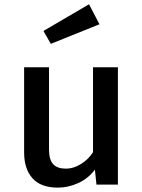

<svg xmlns="http://www.w3.org/2000/svg" viewBox="-20 -852 655 886"><path d="M206.2 -541.5V-163.1Q206.2 -114.9 225.4 -94.4Q244.6 -73.8 283.6 -73.8Q320.5 -73.8 354.9 -95.9Q389.2 -117.9 409.2 -149.7V-541.5H524.1V0H425.1L417.9 -69.2Q387.7 -28.7 341.5 -7.4Q295.4 13.8 247.2 13.8Q168.2 13.8 129.7 -29.5Q91.3 -72.8 91.3 -148.7V-541.5ZM390.8 -832.3 439 -740 214.4 -649.7 180.5 -709.2Z"/></svg>

Font: Fira Code Medium
Style: Regular
Weight: 500
Designer: Carrois Corporate, Edenspiekermann AG, Nikita Prokopov
Foundry: Carrois Corporate, Edenspiekermann AG, Nikita Prokopov
Version: Version 6.002